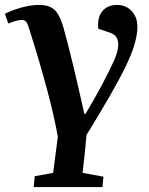

<svg xmlns="http://www.w3.org/2000/svg" viewBox="-36 -545 608 781"><path d="M105 171.9 180.2 158.2 199.2 11.2Q172.4 -143.6 84 -423.8Q77.6 -445.8 71.5 -454.8Q65.4 -463.9 53.2 -463.9Q33.2 -463.9 -2 -449.2L-16.1 -488.8Q9.3 -502.4 48.8 -513.7Q88.4 -524.9 123 -524.9Q166.5 -524.9 187.7 -503.2Q209 -481.4 223.1 -429.2Q255.9 -311.5 307.1 -82H312Q379.4 -194.3 426.8 -295.9Q446.3 -340.3 444.8 -366.2Q444.8 -400.9 411.1 -412.1L363.8 -428.2Q359.4 -473.6 380.1 -499.3Q400.9 -524.9 439.9 -524.9Q476.1 -524.9 499.5 -500.2Q522.9 -475.6 522.9 -436Q522.9 -373.5 476.3 -276.9Q429.7 -180.2 315.9 3.9Q310.1 74.2 299.8 158.2L384.8 173.8L380.9 215.8H101.1Z"/></svg>

Font: Literata SemiBold
Style: Italic
Weight: 650
Italic angle: -2.39999°
Designer: Latin by Veronika Burian and Jose Scaglione. Greek by Irene Vlachou. Cyrillic by Vera Evstafieva
Foundry: TypeTogether
Version: Version 3.021